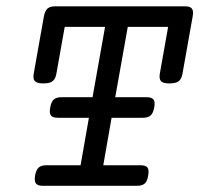

<svg xmlns="http://www.w3.org/2000/svg" viewBox="-20 -600 643 620"><path d="M267.1 -219.7H167Q150.4 -219.7 144.5 -227.1Q138.7 -234.4 142.1 -252.9Q145.5 -271.5 153.8 -278.8Q162.1 -286.1 178.7 -286.1H278.8L319.3 -513.2H189L162.1 -362.3Q159.2 -345.2 149.9 -337.9Q140.6 -330.6 120.1 -330.6Q99.6 -330.6 92.8 -337.9Q85.9 -345.2 88.9 -362.3L121.6 -546.4Q125 -564.9 133.3 -572.3Q141.6 -579.6 158.2 -579.6H577.1Q593.8 -579.6 599.6 -572.3Q605.5 -564.9 602.1 -546.4L569.3 -362.3Q566.4 -345.2 557.1 -337.9Q547.9 -330.6 527.3 -330.6Q506.8 -330.6 500 -337.9Q493.2 -345.2 496.1 -362.3L522.9 -513.2H392.6L352.1 -286.1H453.1Q469.7 -286.1 475.6 -278.8Q481.4 -271.5 478 -252.9Q474.6 -234.4 466.3 -227.1Q458 -219.7 441.4 -219.7H340.3L313.5 -66.4H433.6Q450.2 -66.4 456.1 -59.1Q461.9 -51.8 458.5 -33.2Q455.6 -14.6 447.3 -7.3Q439 0 422.4 0H118.7Q102.1 0 96.2 -7.3Q90.3 -14.6 93.3 -33.2Q96.7 -51.8 105 -59.1Q113.3 -66.4 129.9 -66.4H240.2Z"/></svg>

Font: Courier Prime
Style: Italic
Weight: 400
Monospace: yes
Designer: Alan Dague-Greene
Foundry: Quote-Unquote Apps
Version: Version 1.202